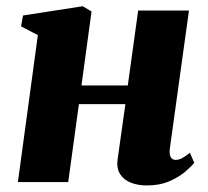

<svg xmlns="http://www.w3.org/2000/svg" viewBox="-20 -570 651 601"><path d="M511.5 -104Q509.5 -85 515 -77.2Q520.5 -69.5 530 -69.5Q538.5 -69.5 548 -74Q557.5 -78.5 574.5 -91.5L588 -60.5Q580.5 -50.5 561 -33.5Q541.5 -16.5 511 -3Q480.5 10.5 439 10.5Q411.5 10.5 389.5 1.8Q367.5 -7 356 -25Q344.5 -43 348 -70L372.5 -244H227L193.5 0H36L98.5 -460L46 -487.5L52 -521.5L239 -550.5L266.5 -534L235 -302.5H380L412.5 -537H571.5Z"/></svg>

Font: Merriweather 60pt Black
Style: Italic
Weight: 900
Italic angle: -7.8°
Version: Version 2.101